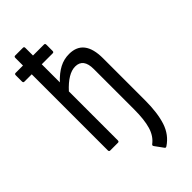

<svg xmlns="http://www.w3.org/2000/svg" viewBox="-278 -735 976 976"><g transform="rotate(-45 210.0 -247.0)"><path d="M282 187Q274 192 270 185L238 141Q232 133 239 128Q272 103 285.5 57.5Q299 12 299 -61V-352Q299 -428 241 -428Q190 -428 129 -361V-9Q129 0 121 0H65Q57 0 57 -9V-556H4Q-4 -556 -4 -565V-610Q-4 -619 4 -619H57V-674Q57 -683 65 -683H121Q129 -683 129 -674V-619H208Q216 -619 216 -610V-565Q216 -556 208 -556H129V-426Q162 -461 194.5 -478Q227 -495 264 -495Q371 -495 371 -357V-55Q371 35 351.5 94.5Q332 154 282 187Z"/></g></svg>

Font: Sofia Sans Cond
Style: Regular
Weight: 400
Width: 3
Designer: Botio Nikoltchev, Ani Petrova
Foundry: lettersoup
Version: Version 4.100; ttfautohint (v1.8.3)